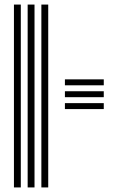

<svg xmlns="http://www.w3.org/2000/svg" viewBox="-20 -820 515 840"><path d="M161 0V-800H191V0ZM41 0V-800H71V0ZM101 0V-800H131V0ZM264 -446.8V-472.8H434V-446.8ZM264 -394.8V-420.8H434V-394.8ZM264 -342.8V-368.8H434V-342.8Z"/></svg>

Font: Big Shoulders Inline Display Black
Style: Regular
Weight: 900
Designer: Patric King
Foundry: XO Type Co
Version: Version 1.000